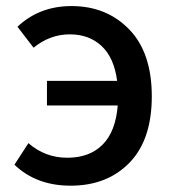

<svg xmlns="http://www.w3.org/2000/svg" viewBox="-20 -584 557 617"><path d="M87.9 -430.7 36.1 -498Q106.4 -564.5 210 -564.5Q322.3 -564.5 395 -489.7Q467.8 -415 467.8 -274.4Q467.8 -134.8 396 -61Q324.2 12.7 207 12.7Q96.7 12.7 26.4 -54.7L71.3 -124Q125 -77.1 196.3 -77.1Q267.6 -77.1 309.6 -119.1Q351.6 -161.1 358.4 -245.1H130.9V-324.2H356.4Q346.7 -398.4 306.6 -436Q266.6 -473.6 204.1 -473.6Q140.6 -473.6 87.9 -430.7Z"/></svg>

Font: Gen Shin Gothic Medium
Style: Regular
Weight: 500
Designer: [Source Han Sans]
Ryoko NISHIZUKA  (kana & ideographs); Paul D. Hunt (Latin, Greek & Cyrillic); Wenlong ZHANG  (bopomofo
Version: Version 1.002.20150607